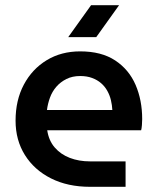

<svg xmlns="http://www.w3.org/2000/svg" viewBox="-20 -720 606 740"><path d="M327 0Q241 0 176.5 -32.5Q112 -65 76 -122.5Q40 -180 40 -255Q40 -334 72 -394Q104 -454 160 -488Q216 -522 289 -522Q371 -522 424 -487Q477 -452 502.5 -393Q528 -334 528 -261Q528 -251 527 -238Q526 -225 524 -218H162Q168 -178 191 -151.5Q214 -125 249 -111.5Q284 -98 327 -98H464V0ZM161 -296H413Q412 -315 407.5 -334Q403 -353 393.5 -370Q384 -387 369.5 -399.5Q355 -412 335 -419.5Q315 -427 289 -427Q259 -427 236 -415.5Q213 -404 197 -385.5Q181 -367 172.5 -343.5Q164 -320 161 -296ZM243 -577 331 -700H439L351 -577Z"/></svg>

Font: MuseoModerno SemiBold Medium
Style: Regular
Weight: 500
Version: Version 1.001